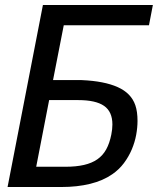

<svg xmlns="http://www.w3.org/2000/svg" viewBox="-20 -749 642 769"><path d="M151.9 -729H592.3L576.7 -647.9H235.4L192.4 -428.2H307.1Q397.5 -424.3 451.4 -400.1Q505.4 -376 522 -327.6Q526.4 -314.9 528.6 -299.1Q530.8 -283.2 530.8 -264.6Q530.8 -238.3 525.4 -208.7Q520 -179.2 507.8 -150.4Q495.6 -121.6 476.3 -95.7Q457 -69.8 429.2 -50.8Q392.6 -25.4 341.1 -12.7Q289.6 0 226.1 0H10.3ZM241.7 -81.1Q284.7 -81.1 316.4 -88.4Q348.1 -95.7 370.1 -111.1Q392.1 -126.5 405.5 -150.9Q418.9 -175.3 425.8 -210Q430.2 -231.9 430.2 -250.5Q430.2 -301.8 396.7 -325Q363.3 -348.1 293.5 -348.1H176.8L125 -81.1Z"/></svg>

Font: Hack
Style: Italic
Weight: 400
Italic angle: -11°
Monospace: yes
Designer: Christopher Simpkins
Foundry: Christopher Simpkins
Version: Version 2.019; ttfautohint (v1.4.1) -l 4 -r 80 -G 350 -x 0 -